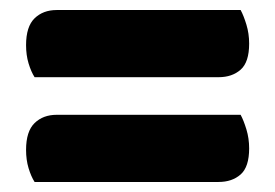

<svg xmlns="http://www.w3.org/2000/svg" viewBox="-20 -487 549 383"><path d="M49 -333Q42 -344 37 -360.5Q32 -377 32 -397Q32 -434 49 -450.5Q66 -467 93 -467H460Q466 -456 471.5 -438Q477 -420 477 -400Q477 -363 460 -348Q443 -333 416 -333ZM49 -124Q42 -135 37 -151.5Q32 -168 32 -188Q32 -225 49 -241.5Q66 -258 93 -258H460Q466 -247 471.5 -229Q477 -211 477 -191Q477 -154 460 -139Q443 -124 416 -124Z"/></svg>

Font: Baloo Bhaina 2 ExtraBold
Style: Regular
Weight: 800
Designer: Yesha Goshar, Manish Minz, Shuchita Grover and Ek Type
Foundry: Ek Type
Version: Version 1.640;hotconv 1.0.111;makeotfexe 2.5.65597; ttfautoh